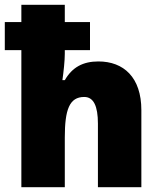

<svg xmlns="http://www.w3.org/2000/svg" viewBox="-23 -780 668 800"><path d="M247 -760H66V-688H-3V-571H66V0H247V-207C247 -323 266 -376 328 -376C367 -376 385 -338 385 -265V0H566V-321C566 -458 492 -524 387 -524C323 -524 278 -500 247 -446H237C242 -481 247 -527 247 -556V-571H352V-688H247Z"/></svg>

Font: Noto Sans Armenian SemiCondensed Black
Style: Regular
Weight: 900
Width: 4
Designer: Monotype Design Team
Foundry: Monotype Imaging Inc.
Version: Version 2.008